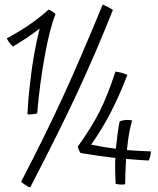

<svg xmlns="http://www.w3.org/2000/svg" viewBox="-20 -798 696 847"><path d="M144 -298Q137 -296 132 -295Q127 -294 122 -294Q116 -293 111 -293Q106 -293 101 -294Q103 -331 105.5 -361.5Q108 -392 113 -433Q119 -492 130 -554.5Q141 -617 155 -672Q125 -649 96.5 -630Q68 -611 38 -593Q27 -602 21 -610Q15 -618 10 -629Q63 -657 109.5 -689Q156 -721 195 -756Q207 -750 213.5 -745.5Q220 -741 225 -736Q200 -675 177.5 -551.5Q155 -428 144 -298ZM433 -778Q447 -772 457.5 -766.5Q468 -761 478 -754Q402 -563 321.5 -390Q241 -217 113 29Q107 27 102 24.5Q97 22 92 18Q88 16 82 11Q76 6 73 4Q177 -196 254.5 -364Q332 -532 433 -778ZM536 -97Q534 -51 533 -27.5Q532 -4 532 15Q528 16 523 16Q518 16 507 16Q502 15 498 14.5Q494 14 490 13Q489 -16 488.5 -28Q488 -40 488 -51Q488 -72 488 -82.5Q488 -93 489 -101Q447 -106 409 -111.5Q371 -117 335 -123Q332 -128 329 -134Q326 -140 323 -151Q384 -236 420 -307.5Q456 -379 489 -482Q500 -481 512 -478Q524 -475 542 -468Q508 -379 469 -303Q430 -227 382 -160Q411 -154 438 -149.5Q465 -145 491 -142Q495 -181 499 -210Q503 -239 508 -263Q513 -265 520 -266.5Q527 -268 537 -269Q543 -269 549.5 -268.5Q556 -268 563 -267Q556 -244 550 -211.5Q544 -179 540 -136Q566 -134 592 -132.5Q618 -131 646 -130Q645 -118 642.5 -108Q640 -98 636 -90Q619 -91 599.5 -92Q580 -93 536 -97Z"/></svg>

Font: Atma Light
Style: Regular
Weight: 300
Designer: Gregori Vincens, Jeremie Hornus, Riccardo Olocco, Yoann Minet.
Foundry: black foundry
Version: Version 1.102;PS 1.100;hotconv 1.0.86;makeotf.lib2.5.63406